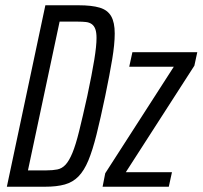

<svg xmlns="http://www.w3.org/2000/svg" viewBox="-20 -708 768 728"><path d="M6 0 152 -688H278Q328 -688 358 -679Q388 -670 401.5 -646.5Q415 -623 415 -581Q415 -541 405.5 -483.5Q396 -426 379 -344Q361 -258 346 -198Q331 -138 315 -99.5Q299 -61 277.5 -39Q256 -17 225.5 -8.5Q195 0 151 0ZM86 -62H156Q180 -62 197.5 -65.5Q215 -69 228.5 -83.5Q242 -98 254.5 -128Q267 -158 280 -210.5Q293 -263 311 -344Q329 -429 337.5 -481.5Q346 -534 346 -564Q346 -585 341.5 -597.5Q337 -610 328 -616.5Q319 -623 306 -624.5Q293 -626 275 -626H206ZM369 0 379 -51 639 -455H470L482 -510H728L717 -459L457 -55H632L620 0Z"/></svg>

Font: Saira ExtraCondensed
Style: Italic
Weight: 400
Width: 2
Italic angle: -12°
Designer: Hector Gatti with collaboration of the Omnibus-Type team
Foundry: Omnibus-Type
Version: Version 1.101